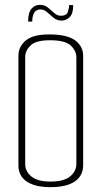

<svg xmlns="http://www.w3.org/2000/svg" viewBox="-20 -770 418 792"><path d="M188 2Q125 2 90.5 -21Q56 -44 56 -88V-541Q56 -578 87 -603.5Q118 -629 188 -628Q260 -627 291.5 -602.5Q323 -578 323 -540V-89Q323 -45 288.5 -21.5Q254 2 188 2ZM188 -21Q244 -21 269.5 -42.5Q295 -64 295 -94V-534Q295 -560 272 -582Q249 -604 186 -604Q128 -604 106 -582.5Q84 -561 84 -535V-93Q84 -63 109.5 -42Q135 -21 188 -21ZM96 -681Q96 -718 110 -734Q124 -750 144 -750Q164 -750 177.5 -739Q191 -728 203.5 -716.5Q216 -705 231 -705Q254 -705 259.5 -720Q265 -735 265 -749H282Q282 -713 267 -699Q252 -685 234 -685Q215 -685 200.5 -697Q186 -709 174 -720Q162 -731 147 -731Q129 -731 121 -717.5Q113 -704 113 -681Z"/></svg>

Font: Smooch Sans Thin ExtraLight
Style: Regular
Weight: 250
Version: Version 1.010